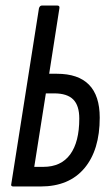

<svg xmlns="http://www.w3.org/2000/svg" viewBox="-20 -675 397 695"><path d="M28 0Q18 0 21 -10L121 -645Q124 -655 132 -655H187Q197 -655 195 -645L158 -408H186Q263 -408 302 -368.5Q341 -329 341 -249Q341 -132 285.5 -66Q230 0 127 0ZM104 -71H137Q201 -71 234 -116Q267 -161 267 -246Q267 -293 245 -315Q223 -337 176 -337H146Z"/></svg>

Font: Sofia Sans Extra Condensed Medium
Style: Italic
Weight: 500
Italic angle: -9°
Version: Version 4.100